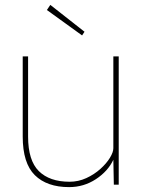

<svg xmlns="http://www.w3.org/2000/svg" viewBox="-20 -756 578 786"><path d="M263 10Q172 10 122.5 -39Q73 -88 73 -197V-525H95V-197Q95 -99 139 -55.5Q183 -12 265 -12Q301 -12 333.5 -27Q366 -42 391 -64.5Q416 -87 430 -110Q444 -133 444 -149V-525H466V0H446L444 -102Q422 -55 372.5 -22.5Q323 10 263 10ZM316 -611 172 -715 186 -736 326 -626Z"/></svg>

Font: Lexend Thin
Style: Regular
Weight: 100
Designer: Bonnie Shaver-Troup, Thomas Jockin
Foundry: Lexend
Version: Version 1.007; ttfautohint (v1.8.3)